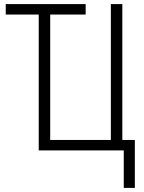

<svg xmlns="http://www.w3.org/2000/svg" viewBox="-20 -734 704 937"><path d="M584 183V0H169V-663H8V-714H398V-663H225V-51H521V-714H577V-51H638V183Z"/></svg>

Font: Noto Sans Condensed Light
Style: Regular
Weight: 300
Width: 3
Designer: Monotype Design Team
Foundry: Monotype Imaging Inc.
Version: Version 2.013; ttfautohint (v1.8.4.7-5d5b)